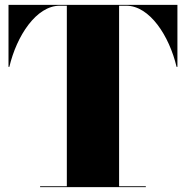

<svg xmlns="http://www.w3.org/2000/svg" viewBox="-20 -770 764 790"><path d="M145 -3.5V0H580V-3.5H470V-746.5H499.5C596 -746.5 676.5 -622 706.5 -495H710V-750H15V-495H18.5C48.5 -622 129 -746.5 226 -746.5H255V-3.5Z"/></svg>

Font: Bodoni* 48pt Fatface
Style: Regular
Weight: 900
Version: Version 2.3